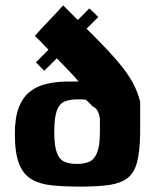

<svg xmlns="http://www.w3.org/2000/svg" viewBox="-20 -688 582 711"><path d="M113 -457 311 -657 344 -625 144 -426ZM35 -191Q35 -253 50 -291Q65 -329 92 -349.5Q119 -370 152.5 -377.5Q186 -385 222 -386Q236 -386 246.5 -386Q257 -386 271 -386Q259 -401 237 -424Q215 -447 190.5 -472Q166 -497 144.5 -519.5Q123 -542 109 -555Q120 -568 135.5 -584.5Q151 -601 167.5 -618Q184 -635 196.5 -649Q209 -663 214 -668Q283 -600 332.5 -550Q382 -500 415.5 -461Q449 -422 469 -386.5Q489 -351 499 -312Q499 -303 499 -281Q499 -259 499 -235Q499 -211 499 -193Q498 -127 487.5 -87Q477 -47 451.5 -28Q426 -9 384 -3Q342 3 278 3Q218 3 173 -1.5Q128 -6 97 -24Q66 -42 50.5 -82Q35 -122 35 -191ZM350 -250Q347 -267 341 -278Q335 -289 323 -294Q317 -300 311 -306.5Q305 -313 297 -319Q290 -320 282 -320Q274 -320 265 -320Q238 -320 219 -312Q200 -304 190.5 -278.5Q181 -253 181 -199Q181 -148 190.5 -122.5Q200 -97 219 -89Q238 -81 265 -81Q292 -81 310.5 -89Q329 -97 339.5 -122.5Q350 -148 350 -199Q350 -204 350 -214.5Q350 -225 350 -235.5Q350 -246 350 -250Z"/></svg>

Font: r_Genos
Style: Bold
Weight: 700
Designer: Robert E. Leuschke
Foundry: Robert E. Leuschke
Version: Version 2.000;June 29, 2024;FontCreator 14.0.0.2814 32-bit